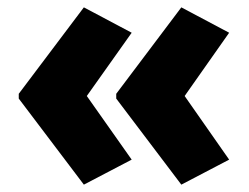

<svg xmlns="http://www.w3.org/2000/svg" viewBox="-20 -542 677 522"><path d="M31 -287 208 -522 338 -453 216 -281 338 -108 208 -40 31 -274ZM296 -287 473 -522 603 -453 482 -281 603 -108 473 -40 296 -274Z"/></svg>

Font: Noto Sans SemiCondensed Black
Style: Regular
Weight: 900
Width: 4
Designer: Monotype Design Team
Foundry: Monotype Imaging Inc.
Version: Version 2.013; ttfautohint (v1.8.4.7-5d5b)